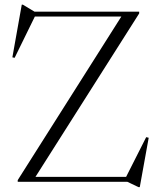

<svg xmlns="http://www.w3.org/2000/svg" viewBox="-20 -764 668 807"><path d="M565 -715V-707.5L129 -20.5H510L594.5 -187.5L605 -185L567.5 22.5H562L515 0H54.5V-7L490 -694.5H126.5L41.5 -521L32 -523L71.5 -744.5H76L125 -715Z"/></svg>

Font: Newsreader Display Light
Style: Regular
Weight: 300
Designer: Hugues Gentile
Foundry: Production Type
Version: Version 1.001